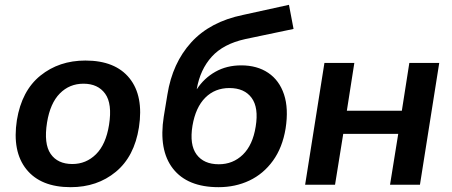

<svg xmlns="http://www.w3.org/2000/svg" viewBox="-20 -766 1872 796"><path d="M273 10Q149 10 89.5 -64Q30 -138 50 -268Q70 -390 147.5 -452.5Q225 -515 334 -515Q458 -515 517 -441.5Q576 -368 556 -238Q537 -117 460 -53.5Q383 10 273 10ZM280 -86Q337 -86 378 -126.5Q419 -167 432 -248Q446 -336 416 -377.5Q386 -419 326 -419Q268 -419 228 -378.5Q188 -338 175 -258Q161 -170 190 -128Q219 -86 280 -86Z M886 10Q757 10 697 -67Q637 -144 659 -283L674 -374Q695 -505 773 -590.5Q851 -676 987 -704L1178 -746L1197 -646L997 -604Q906 -584 858 -531Q810 -478 796 -398V-396Q826 -442 873 -468.5Q920 -495 980 -495Q1046 -495 1092 -464Q1138 -433 1157.5 -374.5Q1177 -316 1164 -233Q1151 -154 1111.5 -99.5Q1072 -45 1014 -17.5Q956 10 886 10ZM887 -85Q946 -85 987 -125Q1028 -165 1040 -241Q1053 -320 1023 -360.5Q993 -401 931 -401Q871 -401 831 -361Q791 -321 778 -245Q765 -166 795 -125.5Q825 -85 887 -85Z M1245 0 1325 -505H1449L1418 -307H1646L1677 -505H1801L1721 0H1597L1631 -211H1403L1369 0Z"/></svg>

Font: Mulish
Style: Bold Italic
Weight: 700
Italic angle: -9°
Designer: Vernon Adams
Foundry: Vernon Adams
Version: Version 3.603; ttfautohint (v1.8.3)